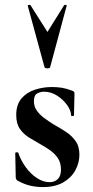

<svg xmlns="http://www.w3.org/2000/svg" viewBox="-20 -750 377 781"><path d="M118 -338Q118 -317 129.5 -300.5Q141 -284 159 -270.5Q177 -257 198 -244Q223 -230 247 -214.5Q271 -199 287 -177Q303 -155 303 -120Q303 -88 286.5 -57.5Q270 -27 237 -8Q204 11 154 11Q129 11 104 5.5Q79 0 50 -16Q48 -18 46 -21Q44 -24 44 -28L42 -127Q42 -130 47.5 -130.5Q53 -131 54 -129Q65 -97 85 -69.5Q105 -42 130.5 -25.5Q156 -9 182 -9Q202 -9 215 -21.5Q228 -34 228 -60Q228 -88 215.5 -106.5Q203 -125 184 -138.5Q165 -152 145 -163Q122 -176 99 -190Q76 -204 61 -225.5Q46 -247 46 -282Q46 -324 67 -349Q88 -374 121.5 -385Q155 -396 191 -396Q213 -396 231.5 -393Q250 -390 274 -381Q283 -378 283 -370Q283 -350 282 -328.5Q281 -307 281 -281Q281 -278 275 -278Q269 -278 269 -281Q269 -300 253.5 -322Q238 -344 213 -360.5Q188 -377 159 -377Q145 -377 131.5 -370Q118 -363 118 -338ZM93 -726Q92 -729 97.5 -730Q103 -731 104 -729L173 -620L241 -729Q243 -731 248 -730Q253 -729 251 -726L184 -477Q183 -472 173 -472Q163 -472 161 -477Z"/></svg>

Font: Cormorant
Style: Bold
Weight: 700
Designer: Christian Thalmann (Catharsis Fonts)
Foundry: Catharsis Fonts
Version: Version 4.000